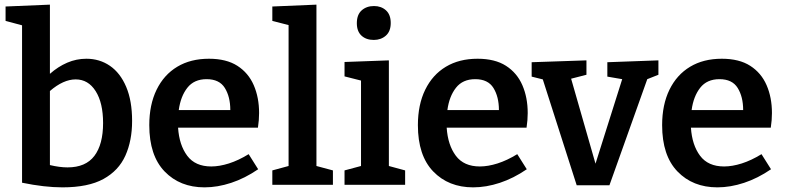

<svg xmlns="http://www.w3.org/2000/svg" viewBox="-20 -796 3383 827"><path d="M249 11Q172 11 75 -9V-687L4 -706V-768L195 -776V-478Q230 -509 269.5 -526Q309 -543 352 -543Q409 -543 453.5 -512.5Q498 -482 523.5 -422Q549 -362 549 -275Q549 -190 520 -125.5Q491 -61 425.5 -25Q360 11 249 11ZM271 -75Q349 -75 386.5 -124.5Q424 -174 424 -266Q424 -353 392 -403.5Q360 -454 306 -454Q253 -454 195 -404V-85Q237 -75 271 -75Z M861 11Q755 11 689 -57.5Q623 -126 623 -257Q623 -345 654.5 -409.5Q686 -474 743.5 -508.5Q801 -543 880 -543Q955 -543 1002.5 -512.5Q1050 -482 1073 -429Q1096 -376 1096 -309Q1096 -279 1091 -246H747Q752 -171 786.5 -125Q821 -79 890 -79Q925 -79 966 -92Q1007 -105 1051 -132L1092 -67Q1035 -28 976 -8.5Q917 11 861 11ZM870 -455Q816 -455 787 -418Q758 -381 750 -322H972Q972 -379 948.5 -417Q925 -455 870 -455Z M1414 -62V0H1153V-62L1223 -81V-688L1153 -706V-768L1343 -776V-81Z M1725 -62V0H1464V-62L1535 -81V-449L1464 -467V-529L1655 -536V-81ZM1590 -624Q1557 -624 1537 -642.5Q1517 -661 1517 -696Q1517 -733 1538 -751.5Q1559 -770 1591 -770Q1622 -770 1642.5 -751.5Q1663 -733 1663 -697Q1663 -661 1642 -642.5Q1621 -624 1590 -624Z M2018 11Q1912 11 1846 -57.5Q1780 -126 1780 -257Q1780 -345 1811.5 -409.5Q1843 -474 1900.5 -508.5Q1958 -543 2037 -543Q2112 -543 2159.5 -512.5Q2207 -482 2230 -429Q2253 -376 2253 -309Q2253 -279 2248 -246H1904Q1909 -171 1943.5 -125Q1978 -79 2047 -79Q2082 -79 2123 -92Q2164 -105 2208 -132L2249 -67Q2192 -28 2133 -8.5Q2074 11 2018 11ZM2027 -455Q1973 -455 1944 -418Q1915 -381 1907 -322H2129Q2129 -379 2105.5 -417Q2082 -455 2027 -455Z M2596 -528 2816 -536V-474L2768 -455L2605 2H2464L2318 -454L2270 -466V-528L2506 -536V-474L2440 -457L2545 -91L2660 -455L2596 -466Z M3070 11Q2964 11 2898 -57.5Q2832 -126 2832 -257Q2832 -345 2863.5 -409.5Q2895 -474 2952.5 -508.5Q3010 -543 3089 -543Q3164 -543 3211.5 -512.5Q3259 -482 3282 -429Q3305 -376 3305 -309Q3305 -279 3300 -246H2956Q2961 -171 2995.5 -125Q3030 -79 3099 -79Q3134 -79 3175 -92Q3216 -105 3260 -132L3301 -67Q3244 -28 3185 -8.5Q3126 11 3070 11ZM3079 -455Q3025 -455 2996 -418Q2967 -381 2959 -322H3181Q3181 -379 3157.5 -417Q3134 -455 3079 -455Z"/></svg>

Font: Bitter SemiBold
Style: Regular
Weight: 600
Designer: Sol Matas, and Bitter project Authors
Foundry: Sol Matas
Version: Version 2.001